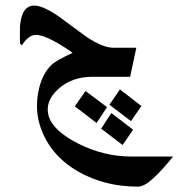

<svg xmlns="http://www.w3.org/2000/svg" viewBox="-20 -325 662 698"><path d="M244.1 -132.8Q206.1 -160.2 175.8 -175.8Q134.8 -198.2 110.4 -198.2Q96.7 -198.2 83.5 -188Q70.3 -177.7 59.6 -160.2L52.7 -167Q51.8 -198.2 52.7 -229.5Q58.6 -304.7 104.5 -304.7Q136.7 -304.7 194.3 -264.6Q244.1 -227.5 293.9 -191.4Q353.5 -151.4 392.6 -151.4H475.6L453.1 -45.9H316.4Q240.2 -45.9 190.9 -0.5Q141.6 44.9 157.2 97.7Q173.8 151.4 266.1 197.8Q358.4 244.1 458 244.1H609.4Q567.4 295.9 535.6 324.7Q503.9 353.5 481.4 353.5Q360.4 353.5 264.6 298.8Q157.2 237.3 124 127Q107.4 71.3 119.6 7.8Q131.8 -55.7 168.9 -90.8Q177.7 -98.6 195.3 -108.4Q215.8 -120.1 244.1 -132.8ZM377.9 55.7 416 0 494.1 60.5 456.1 115.2ZM252 61.5 291 5.9 369.1 64.5 331.1 122.1ZM347.7 142.6 384.8 85.9 463.9 146.5 425.8 202.1Z"/></svg>

Font: Thabit-Bold-Oblique
Style: Bold Oblique
Weight: 700
Designer: Regenerated by Nadim Shaikli
Foundry: MAK Alagha
Version: 0.01